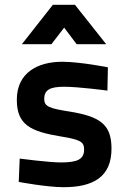

<svg xmlns="http://www.w3.org/2000/svg" viewBox="-20 -768 534 799"><path d="M429 -488C429 -488 312 -511 239 -511C139 -511 50 -467 50 -353C50 -249 106 -221 234 -200C314 -187 330 -178 330 -146C330 -106 304 -92 234 -92C183 -92 62 -108 62 -108L58 -11C58 -11 174 11 245 11C368 11 444 -32 444 -149C444 -248 400 -283 268 -304C185 -317 164 -325 164 -356C164 -394 188 -407 247 -407C307 -407 427 -391 427 -391ZM71 -584H194L247 -653L299 -584H422L292 -748H200Z"/></svg>

Font: TitilliumText22L
Style: 800 wt
Weight: 800
Designer: Campivisivi
Foundry: Campivisivi
Version: 1.000